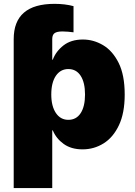

<svg xmlns="http://www.w3.org/2000/svg" viewBox="-20 -754 686 978"><path d="M49.8 204.1V-554.7Q49.8 -734.4 257.8 -734.4Q311.5 -734.4 354.5 -722.7V-589.4Q339.8 -591.3 326.2 -592.5Q312.5 -593.8 298.3 -593.8Q270 -593.8 258.1 -585.2Q246.1 -576.7 246.1 -554.7V-450.2H249Q264.6 -492.2 303.2 -522.5Q341.8 -552.7 402.3 -552.7Q456.5 -552.7 505.1 -523.9Q553.7 -495.1 584.5 -433.3Q615.2 -371.6 615.2 -272.5Q615.2 -178.2 585.9 -116.2Q556.6 -54.2 507.8 -23.7Q459 6.8 400.4 6.8Q342.8 6.8 304.4 -20.8Q266.1 -48.3 249 -89.8H246.1V204.1ZM328.1 -143.6Q368.7 -143.6 390.9 -177.7Q413.1 -211.9 413.1 -272.5Q413.1 -333.5 390.9 -367.9Q368.7 -402.3 328.1 -402.3Q288.1 -402.3 264.6 -367.9Q241.2 -333.5 241.2 -272.5Q241.2 -213.4 264.6 -178.5Q288.1 -143.6 328.1 -143.6Z"/></svg>

Font: Inter Black
Style: Regular
Weight: 900
Designer: Rasmus Andersson
Foundry: rsms
Version: Version 4.000;git-a52131595